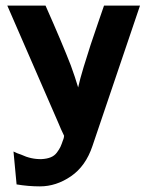

<svg xmlns="http://www.w3.org/2000/svg" viewBox="-20 -492 536 683"><path d="M6 -472H142Q201 -339 232 -259Q247 -218 258 -181Q264 -209 277.5 -253.5Q291 -298 302.5 -333Q314 -368 330 -414Q346 -460 350 -472H478L309 27Q285 99 232.5 135Q180 171 122 171Q81 171 39 164L28 47Q42 54 55 58Q91 75 128 74Q147 73 160.5 67.5Q174 62 182.5 50.5Q191 39 195 30.5Q199 22 205 4V5Q206 2 207 -2Q208 -6 208 -9Q204 -17 197 -32.5Q190 -48 187 -56Z"/></svg>

Font: Coval
Style: Heavy
Weight: 900
Foundry: Context Ltd
Version: Version 001.000